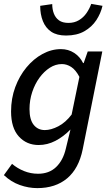

<svg xmlns="http://www.w3.org/2000/svg" viewBox="-20 -754 575 989"><path d="M172 215Q127 215 82 199Q37 183 0 148L42 90Q69 113 103.5 127Q138 141 176 141Q233 141 269 106.5Q305 72 319 12L343 -87Q307 -50 265.5 -28.5Q224 -7 179 -7Q117 -7 77 -51Q37 -95 37 -180Q37 -247 58.5 -305Q80 -363 116.5 -407Q153 -451 199 -476Q245 -501 294 -501Q332 -501 362 -481.5Q392 -462 408 -429H411L432 -489H507L406 15Q386 114 326 164.5Q266 215 172 215ZM211 -84Q243 -84 280.5 -103.5Q318 -123 349 -164L389 -358Q370 -394 347 -409Q324 -424 299 -424Q266 -424 236.5 -405Q207 -386 183.5 -354Q160 -322 146 -280Q132 -238 132 -192Q132 -138 153.5 -111Q175 -84 211 -84ZM320 -571Q273 -571 244 -590.5Q215 -610 201 -645Q187 -680 187 -724L249 -733Q249 -706 257.5 -684Q266 -662 284 -649Q302 -636 333 -636Q363 -636 386.5 -650Q410 -664 425.5 -686.5Q441 -709 450 -734L508 -724Q499 -685 476 -650Q453 -615 414.5 -593Q376 -571 320 -571Z"/></svg>

Font: Source Sans 3 Medium
Style: Italic
Weight: 500
Italic angle: -11°
Designer: Paul D. Hunt
Foundry: Adobe
Version: Version 3.052;hotconv 1.1.0;makeotfexe 2.6.0